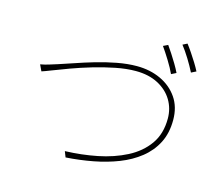

<svg xmlns="http://www.w3.org/2000/svg" viewBox="-109 -940 1219 1069"><g transform="rotate(15 500.0 -406.0)"><path d="M82 -476Q109 -481 129.5 -487.5Q150 -494 179 -503Q214 -514 264.5 -531.5Q315 -549 373 -566Q431 -583 491.5 -594.5Q552 -606 606 -606Q682 -606 743.5 -577.5Q805 -549 841.5 -496Q878 -443 878 -368Q878 -292 849 -235.5Q820 -179 769 -138.5Q718 -98 651.5 -72Q585 -46 508.5 -31.5Q432 -17 353 -12L340 -45Q435 -48 525 -66Q615 -84 688 -121.5Q761 -159 804 -219.5Q847 -280 847 -368Q847 -426 818.5 -473.5Q790 -521 736 -549.5Q682 -578 607 -578Q553 -578 490.5 -565.5Q428 -553 365.5 -534.5Q303 -516 248.5 -496Q194 -476 154.5 -460.5Q115 -445 99 -440ZM743 -765Q756 -747 771.5 -723Q787 -699 802 -674Q817 -649 828 -626L800 -612Q786 -643 761 -683.5Q736 -724 716 -752ZM845 -800Q859 -782 875.5 -757.5Q892 -733 907.5 -708Q923 -683 933 -663L905 -649Q888 -683 864.5 -721Q841 -759 819 -787Z"/></g></svg>

Font: Noto Sans TC
Style: Regular
Weight: 100
Designer: Ryoko NISHIZUKA 西塚涼子 (kana, bopomofo & ideographs); Paul D. Hunt (Latin, Greek & Cyrillic); Sandoll Communications 산돌커뮤니
Foundry: Adobe
Version: Version 2.004;hotconv 1.0.118;makeotfexe 2.5.65603